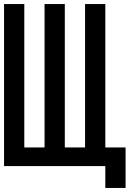

<svg xmlns="http://www.w3.org/2000/svg" viewBox="-20 -820 640 948"><path d="M0 0V-800H100V-92H200V-800H300V-92H400V-800H500V0ZM500 108V0H408V-92H600V108Z"/></svg>

Font: Victor Mono
Style: Bold
Weight: 700
Monospace: yes
Designer: Rune Bjørnerås
Version: Version 1.561;gftools[0.9.30]